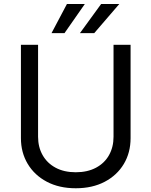

<svg xmlns="http://www.w3.org/2000/svg" viewBox="-20 -958 781 990"><path d="M565.4 -727.1H653.3V-245.6Q653.3 -170.9 618.4 -112.5Q583.5 -54.2 520 -20.8Q456.5 12.7 370.6 12.7Q285.2 12.7 221.7 -20.8Q158.2 -54.2 123 -112.8Q87.9 -171.4 87.9 -245.6V-727.1H176.3V-252.9Q176.3 -199.7 199.7 -158.2Q223.1 -116.7 266.6 -93.3Q310.1 -69.8 370.6 -69.8Q431.2 -69.8 475.1 -93.3Q519 -116.7 542.2 -158.2Q565.4 -199.7 565.4 -252.9ZM392.1 -787.1 501.5 -937.5H595.2L465.8 -787.1ZM245.6 -787.1 325.2 -937.5H417.5L312.5 -787.1Z"/></svg>

Font: Sahel VF Regular
Style: Regular
Weight: 400
Foundry: Saber Rastikerdar (saber.rastikerdar@gmail.com)
Version: Version 3.4.0